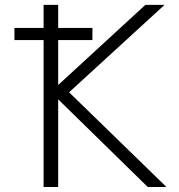

<svg xmlns="http://www.w3.org/2000/svg" viewBox="-20 -751 719 772"><path d="M38.1 -589.8V-638.7H155.3V-731.4H213.9V-638.7H351.6V-589.8H213.9V-409.2L564.5 -731.4H641.6L257.8 -379.9L649.4 1H574.2L213.9 -351.6V1H155.3V-589.8Z"/></svg>

Font: Gen Shin Gothic Light
Style: Regular
Weight: 200
Designer: [Source Han Sans]
Ryoko NISHIZUKA  (kana & ideographs); Paul D. Hunt (Latin, Greek & Cyrillic); Wenlong ZHANG  (bopomofo
Version: Version 1.002.20150607